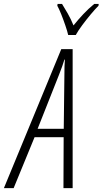

<svg xmlns="http://www.w3.org/2000/svg" viewBox="-87 -970 529 990"><path d="M-66.9 0 229 -716.8H287.6V0H240.2L241.2 -262.7H91.3L-16.6 0ZM106.9 -305.7H241.7L245.1 -585Q245.1 -607.4 245.6 -627.2Q246.1 -647 247.6 -662.6H245.1Q240.7 -647.5 233.9 -628.4Q227.1 -609.4 217.3 -584.5ZM264.6 -789.6Q260.3 -808.6 250.2 -838.1Q240.2 -867.7 228.8 -896.2Q217.3 -924.8 208.5 -940.4L210 -949.7H232.9Q245.6 -929.7 262.2 -900.6Q278.8 -871.6 292 -838.9Q315.4 -868.2 342.5 -897Q369.6 -925.8 398.9 -949.7H421.9L420.9 -940.4Q403.3 -922.9 380.9 -896Q358.4 -869.1 337.4 -840.8Q316.4 -812.5 303.7 -789.6Z"/></svg>

Font: Open Sans Condensed Light
Style: Italic
Weight: 300
Width: 3
Italic angle: -12°
Designer: Monotype Design Team
Foundry: Monotype Imaging Inc.
Version: Version 3.000; ttfautohint (v1.8.4)